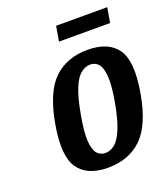

<svg xmlns="http://www.w3.org/2000/svg" viewBox="-125 -747 743 847"><g transform="rotate(-20 246.5 -323.5)"><path d="M238 10Q141 10 100 -49Q59 -108 84 -250Q109 -393 170.5 -451.5Q232 -510 329 -510Q427 -510 468 -451.5Q509 -393 484 -250Q459 -108 397.5 -49Q336 10 238 10ZM249 -55Q272 -55 293 -71.5Q314 -88 332 -130.5Q350 -173 364 -250Q378 -328 374.5 -370Q371 -412 356 -428.5Q341 -445 318 -445Q296 -445 274.5 -428.5Q253 -412 235.5 -370Q218 -328 204 -250Q190 -173 193 -130.5Q196 -88 211.5 -71.5Q227 -55 249 -55ZM224 -587 236 -657H476L464 -587Z"/></g></svg>

Font: Cuprum
Style: Bold Italic
Weight: 700
Italic angle: -10°
Designer: Jovanny Lemonad
Foundry: Jovanny Lemonad
Version: Version 3.000